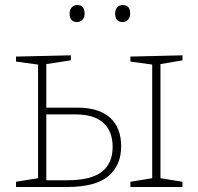

<svg xmlns="http://www.w3.org/2000/svg" viewBox="-20 -747 792 767"><path d="M709 -21V0H501V-21L588 -35V-489L501 -501V-521L709 -526V-506L621 -491V-35ZM44 0V-21L132 -35V-489L44 -501V-521L263 -526V-506L165 -491V-317H289Q375 -317 419.5 -277Q464 -237 464 -162Q464 -87 413 -43.5Q362 0 247 0ZM281 -290H165V-27H249Q344 -27 387 -61Q430 -95 430 -160Q430 -222 393 -256Q356 -290 281 -290ZM470 -659Q440 -659 440 -693Q440 -709 448.5 -718Q457 -727 470 -727Q500 -727 500 -693Q500 -677 491 -668Q482 -659 470 -659ZM288 -659Q258 -659 258 -693Q258 -709 267 -718Q276 -727 288 -727Q318 -727 318 -693Q318 -677 309 -668Q300 -659 288 -659Z"/></svg>

Font: Bitter ExtraLight
Style: Regular
Weight: 200
Designer: Sol Matas, and Bitter project Authors
Foundry: Sol Matas
Version: Version 2.001